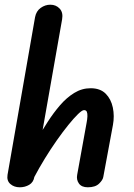

<svg xmlns="http://www.w3.org/2000/svg" viewBox="-20 -796 571 816"><path d="M64 0Q40 0 24 -14Q8 -28 12 -53L129 -723Q134 -749 153 -762.5Q172 -776 194 -776Q218 -776 233.5 -759.5Q249 -743 244 -714L126 -44Q122 -21 104 -10.5Q86 0 64 0ZM353 0Q327 0 315.5 -16Q304 -32 308 -53L348 -274Q351 -289 351.5 -301.5Q352 -314 349 -321Q346 -328 337 -328Q329 -328 311.5 -311Q294 -294 270.5 -265Q247 -236 221 -199Q195 -162 170.5 -122Q146 -82 126 -44L100 -145Q117 -170 138 -205.5Q159 -241 183 -278.5Q207 -316 235 -348.5Q263 -381 295.5 -401Q328 -421 365 -421Q406 -421 429 -398Q452 -375 459.5 -339Q467 -303 460 -265L419 -44Q417 -31 401 -15.5Q385 0 353 0Z"/></svg>

Font: Edu QLD Beginner
Style: Bold
Weight: 700
Designer: Tina and Corey Anderson
Foundry: Google for Education
Version: Version 1.003